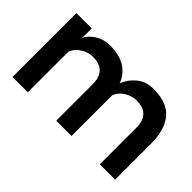

<svg xmlns="http://www.w3.org/2000/svg" viewBox="-71 -740 1003 1003"><g transform="rotate(45 431.0 -238.5)"><path d="M52 0V-472H165V-402Q180 -433 215 -455Q250 -477 296 -477Q366 -477 409.5 -449.5Q453 -422 472 -371L473 -376Q489 -417 525.5 -447Q562 -477 618 -477Q720 -477 765 -421.5Q810 -366 810 -269V0H697V-269Q697 -372 598 -372Q563 -372 531.5 -352.5Q500 -333 488 -301V0H375V-269Q375 -372 275 -372Q241 -372 209.5 -352.5Q178 -333 165 -301V0Z"/></g></svg>

Font: Lil Grotesk Bold
Style: Regular
Weight: 700
Designer: Bastien Sozeau
Foundry: NBR — Bastien Sozeau
Version: Version 4.002; ttfautohint (v1.8.4.7-5d5b)